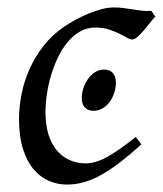

<svg xmlns="http://www.w3.org/2000/svg" viewBox="-20 -477 439 517"><path d="M292 -254.9Q292 -241.2 287.8 -227.8Q283.7 -214.4 275.9 -203.4Q268.1 -192.4 256.8 -185.5Q245.6 -178.7 231.9 -178.7Q216.8 -178.7 208.5 -187.5Q200.2 -196.3 200.2 -212.9Q200.2 -226.1 204.6 -239.5Q209 -252.9 216.8 -264.2Q224.6 -275.4 235.6 -282.5Q246.6 -289.6 260.3 -289.6Q275.4 -289.6 283.7 -280.5Q292 -271.5 292 -254.9ZM398.9 -433.6Q390.6 -424.3 382.1 -413.3Q373.5 -402.3 365.2 -392.8Q356.9 -383.3 349.4 -377Q341.8 -370.6 335.9 -370.6Q330.1 -370.6 321.3 -375.7Q312.5 -380.9 300.5 -386.7Q288.6 -392.6 272.9 -397.7Q257.3 -402.8 236.8 -402.8Q214.4 -402.8 195.8 -392.3Q177.2 -381.8 162.4 -364Q147.5 -346.2 136.2 -322.8Q125 -299.3 117.4 -273.9Q109.9 -248.5 106.2 -222.9Q102.5 -197.3 102.5 -174.8Q102.5 -139.6 110.8 -114Q119.1 -88.4 133.5 -71.5Q147.9 -54.7 167.2 -46.1Q186.5 -37.6 208 -37.1Q234.9 -36.1 266.8 -53.5Q298.8 -70.8 345.2 -107.9Q349.1 -104 353.3 -98.6Q357.4 -93.3 360.4 -87.9Q331.5 -62 305.9 -42Q280.3 -22 256.1 -8.1Q231.9 5.9 208.5 12.9Q185.1 20 160.2 20Q135.7 20 112.8 10.5Q89.8 1 71.5 -20Q53.2 -41 42.2 -75Q31.2 -108.9 31.2 -157.2Q31.2 -189.5 38.1 -223.9Q44.9 -258.3 59.8 -291.5Q74.7 -324.7 97.7 -354Q120.6 -383.3 152.8 -405.3Q167.5 -415 184.6 -424.3Q201.7 -433.6 219.5 -440.9Q237.3 -448.2 254.6 -452.6Q272 -457 287.1 -457Q300.3 -457 312.7 -455.3Q325.2 -453.6 337.4 -451.7Q349.6 -449.7 361.8 -448.2Q374 -446.8 387.2 -447.8Q391.6 -443.4 393.3 -439.2Q395 -435.1 398.9 -433.6Z"/></svg>

Font: Gentium Plus
Style: Italic
Weight: 400
Italic angle: -8°
Designer: J. Victor Gaultney, Annie Olsen, Iska Routamaa
Foundry: SIL International
Version: Version 1.510